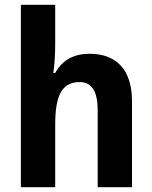

<svg xmlns="http://www.w3.org/2000/svg" viewBox="-20 -780 635 800"><path d="M210 -601V-760H67V0H210V-259C210 -376 234 -438 312 -438C363 -438 387 -399 387 -320V0H530V-358C530 -493 462 -556 353 -556C290 -556 240 -531 210 -476H202C207 -506 210 -549 210 -601Z"/></svg>

Font: Noto Sans Georgian SemiCondensed Bold
Style: Regular
Weight: 700
Width: 4
Designer: Monotype Design Team, Akaki Razmadze
Foundry: Google LLC
Version: Version 2.005